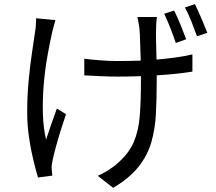

<svg xmlns="http://www.w3.org/2000/svg" viewBox="-20 -833 1040 925"><path d="M877 -644 827 -626Q816 -659 800.5 -698.5Q785 -738 771 -767L819 -782Q833 -754 849.5 -714Q866 -674 877 -644ZM154 -745 247 -736Q243 -722 238 -704Q233 -686 230 -672Q218 -618 207 -554.5Q196 -491 190.5 -423Q185 -355 186.5 -288Q188 -221 202 -160Q212 -191 226 -232Q240 -273 254 -310L298 -283Q286 -248 273 -206.5Q260 -165 249.5 -126.5Q239 -88 234 -64Q232 -54 230 -41.5Q228 -29 229 -20Q230 -13 230.5 -3.5Q231 6 232 13L163 22Q154 -8 141.5 -58.5Q129 -109 120 -169.5Q111 -230 111 -292Q111 -372 118 -445Q125 -518 134 -578Q143 -638 149 -680Q152 -696 153 -714Q154 -732 154 -745ZM642 -751H736Q732 -724 732 -693Q731 -676 732 -633.5Q733 -591 734 -546Q781 -550 825.5 -556Q870 -562 907 -571V-488Q871 -482 827 -477.5Q783 -473 735 -470V-442Q735 -356 731 -282.5Q727 -209 708.5 -146Q690 -83 646.5 -28.5Q603 26 525 72L451 14Q474 4 501.5 -13Q529 -30 548 -48Q601 -94 624.5 -149Q648 -204 653.5 -275.5Q659 -347 659 -442V-466Q630 -465 602 -464.5Q574 -464 546 -464Q511 -464 464.5 -466Q418 -468 386 -470V-550Q418 -546 461.5 -542.5Q505 -539 545 -539Q572 -539 600.5 -539.5Q629 -540 658 -541Q656 -587 655 -630.5Q654 -674 652 -693Q650 -709 647.5 -724Q645 -739 642 -751ZM871 -797 919 -813Q933 -785 950 -745Q967 -705 979 -675L929 -658Q917 -692 902 -730Q887 -768 871 -797Z"/></svg>

Font: Noto IKEA Simplified Chinese
Style: Regular
Weight: 400
Designer: Monotype Design Team
Foundry: Monotype Imaging Inc.
Version: Version 1.100